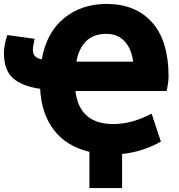

<svg xmlns="http://www.w3.org/2000/svg" viewBox="-28 -749 908 975"><path d="M818 -287H355Q375 -119 548 -119Q641 -119 742 -172L789 -30Q697 22 592 33V206H426V22Q309 -6 245.5 -89Q182 -172 176 -298Q84 -311 38 -352Q-8 -393 -8 -479Q-8 -520 9 -571L148 -552Q139 -511 139 -495Q139 -455 184 -448Q209 -585 297.5 -657Q386 -729 513 -729Q661 -729 744.5 -635Q828 -541 828 -361Q828 -331 818 -287ZM360 -436H648Q640 -501 605 -539Q570 -577 512 -577Q444 -577 407 -537.5Q370 -498 360 -436Z"/></svg>

Font: Repo
Style: ExtraBold
Weight: 800
Designer: Stefan Peev
Foundry: Context Ltd
Version: Version 001.000